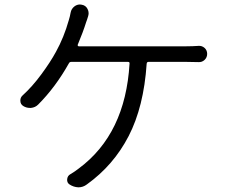

<svg xmlns="http://www.w3.org/2000/svg" viewBox="-20 -800 999 843"><path d="M321.3 -603.5Q320.3 -601.6 321.8 -599.1Q323.2 -596.7 326.2 -596.7H797.9Q826.2 -596.7 851.6 -598.6Q867.2 -599.6 878.4 -589.4Q889.6 -579.1 889.6 -563.5Q889.6 -547.9 878.4 -537.1Q867.2 -526.4 851.6 -527.3Q821.3 -528.3 797.9 -528.3H631.8Q625 -528.3 624 -520.5Q611.3 -331.1 544.9 -202.6Q478.5 -74.2 361.3 9.8Q344.7 22.5 324.2 22.5Q302.7 21.5 285.2 9.8Q273.4 2 274.9 -13.2Q276.4 -28.3 289.1 -35.2Q310.5 -47.9 326.2 -60.5Q530.3 -211.9 548.8 -520.5Q549.8 -528.3 542 -528.3H293Q285.2 -528.3 282.2 -521.5Q223.6 -417 147.5 -340.8Q134.8 -328.1 116.2 -326.2Q113.3 -326.2 111.3 -326.2Q95.7 -326.2 83 -334Q69.3 -341.8 69.3 -358.4Q69.3 -372.1 79.1 -380.9Q121.1 -418.9 161.1 -473.1Q201.2 -527.3 225.6 -572.3Q260.7 -635.7 282.2 -711.9Q287.1 -727.5 290 -744.1Q293 -761.7 307.6 -772.5Q318.4 -780.3 331.1 -780.3Q335 -780.3 338.9 -779.3Q356.4 -776.4 364.3 -760.7Q369.1 -752 369.1 -742.2Q369.1 -736.3 367.2 -729.5Q365.2 -723.6 362.3 -713.9Q359.4 -704.1 358.4 -703.1Q344.7 -659.2 321.3 -603.5Z"/></svg>

Font: Gen Jyuu Gothic P Normal
Style: Regular
Weight: 300
Designer: [Source Han Sans]
Ryoko NISHIZUKA  (kana & ideographs); Paul D. Hunt (Latin, Greek & Cyrillic); Wenlong ZHANG  (bopomofo
Version: Version 1.002.20150607